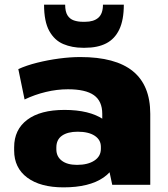

<svg xmlns="http://www.w3.org/2000/svg" viewBox="-20 -797 723 828"><path d="M421 -203V-306Q421 -361 385 -386.5Q349 -412 273 -412Q226 -412 178 -400.5Q130 -389 86 -368L59 -499Q94 -515 140 -526.5Q186 -538 234.5 -544.5Q283 -551 326 -551Q478 -551 553 -490Q628 -429 628 -306V0H464ZM254 11Q154 11 97.5 -31Q41 -73 41 -148V-162Q41 -238 97.5 -280.5Q154 -323 258 -323Q366 -323 427 -281.5Q488 -240 488 -165V-150Q488 -74 426.5 -31.5Q365 11 254 11ZM312 -86Q359 -86 387 -104.5Q415 -123 415 -155V-164Q415 -194 388.5 -211.5Q362 -229 315 -229Q272 -229 247.5 -212Q223 -195 223 -161V-153Q223 -122 246.5 -104Q270 -86 312 -86ZM337 -591Q291 -591 253 -607Q215 -623 192.5 -663.5Q170 -704 170 -777H261Q261 -747 271 -731Q281 -715 298.5 -709Q316 -703 337 -703H347Q384 -703 404 -720.5Q424 -738 424 -777H514Q514 -711 494.5 -670Q475 -629 438 -610Q401 -591 347 -591Z"/></svg>

Font: Pathway Extreme 28pt ExtraBold
Style: Regular
Weight: 800
Designer: Eduardo Rodriguez Tunni
Foundry: Eduardo Rodriguez Tunni
Version: Version 1.001;gftools[0.9.26]